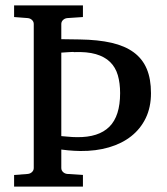

<svg xmlns="http://www.w3.org/2000/svg" viewBox="-20 -691 618 711"><path d="M424.8 -346.2Q424.8 -383.3 416.3 -412.6Q407.7 -441.9 387.7 -461.4Q367.7 -481 335 -490.5Q302.2 -500 253.9 -498Q252.9 -499 245.4 -498.5Q237.8 -498 229.5 -497.6Q219.7 -496.6 207 -496.1V-187Q218.3 -186 229 -185.1Q238.3 -184.1 248 -183.6Q257.8 -183.1 265.1 -183.1Q345.2 -182.1 385 -221.7Q424.8 -261.2 424.8 -346.2ZM539.1 -346.2Q539.1 -293.9 519.8 -253.9Q500.5 -213.9 465.8 -186.5Q431.2 -159.2 383.3 -145.3Q335.4 -131.3 277.8 -131.8Q267.1 -131.8 254.9 -132.6Q242.7 -133.3 231.9 -134.3Q219.2 -135.7 207 -137.2V-68.8Q207 -60.1 213.4 -54Q219.7 -47.9 229 -46.9L287.1 -43V0H32.2V-43L83 -46.9Q92.3 -47.9 98.6 -54Q105 -60.1 105 -68.8V-602.1Q105 -610.8 98.6 -616.9Q92.3 -623 83 -624L32.2 -627.9V-670.9H287.1V-627.9L229 -624Q219.7 -623 213.4 -616.9Q207 -610.8 207 -602.1V-545.9L274.9 -544.9Q343.3 -543.9 393.1 -532.5Q442.9 -521 475.3 -497.1Q507.8 -473.1 523.4 -436Q539.1 -398.9 539.1 -346.2Z"/></svg>

Font: Charis SIL Viet
Style: Regular
Weight: 400
Foundry: SIL International
Version: Version 5.000